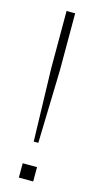

<svg xmlns="http://www.w3.org/2000/svg" viewBox="-98 -614 325 646"><g transform="rotate(15 65.0 -291.5)"><path d="M57 -130 50 -383V-583H80V-383L73 -130ZM40 0V-50H90V0Z"/></g></svg>

Font: Rokkitt Thin
Style: Regular
Weight: 250
Version: Version 3.103